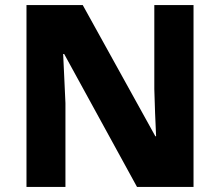

<svg xmlns="http://www.w3.org/2000/svg" viewBox="-20 -734 864 754"><path d="M740 0H518L232 -522H228Q230 -479 232.5 -426.5Q235 -374 237 -329V0H84V-714H305L590 -199H593Q591 -241 589 -290.5Q587 -340 586 -384V-714H740Z"/></svg>

Font: Noto Kufi Arabic ExtraBold
Style: Regular
Weight: 800
Designer: Monotype Design Team, David Williams, Khaled Hosny
Foundry: Google LLC
Version: Version 2.109; ttfautohint (v1.8.4.7-5d5b)